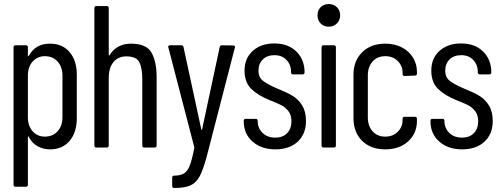

<svg xmlns="http://www.w3.org/2000/svg" viewBox="-20 -730 2484 950"><path d="M360 -361V-145Q360 -75 324.5 -33Q289 9 228 9Q194 9 166.5 -6Q139 -21 122 -53Q121 -56 119.5 -55.5Q118 -55 118 -52V184Q118 194 108 194H57Q47 194 47 184V-496Q47 -506 57 -506H108Q118 -506 118 -496V-455Q118 -452 120 -452.5Q122 -453 124 -456Q156 -514 228 -514Q289 -514 324.5 -472Q360 -430 360 -361ZM118 -356V-150Q118 -107 141.5 -80.5Q165 -54 202 -54Q241 -54 265 -80.5Q289 -107 289 -150V-356Q289 -399 265 -425.5Q241 -452 202 -452Q165 -452 141.5 -425.5Q118 -399 118 -356Z M447 -10V-690Q447 -700 457 -700H508Q518 -700 518 -690V-459Q518 -456 520 -455.5Q522 -455 523 -458Q540 -486 567 -500Q594 -514 628 -514Q705 -514 730 -469Q755 -424 755 -348V-10Q755 0 745 0H694Q684 0 684 -10V-339Q684 -393 669.5 -422Q655 -451 605 -451Q564 -451 541 -422.5Q518 -394 518 -343V-10Q518 0 508 0H457Q447 0 447 -10Z M832 190V149Q832 139 842 139Q873 139 890.5 128Q908 117 919 89Q930 61 941 3Q942 2 941.5 0.5Q941 -1 941 -3L813 -495L812 -498Q812 -506 822 -506H877Q887 -506 888 -497L976 -90Q977 -87 978 -87Q979 -87 980 -90L1067 -497Q1069 -506 1078 -506L1134 -505Q1139 -505 1141.5 -502Q1144 -499 1142 -494L1003 44Q985 111 967.5 143Q950 175 922 187.5Q894 200 843 200H838Q836 200 834 197Q832 194 832 190Z M1186 -130V-132Q1186 -142 1196 -142H1245Q1255 -142 1255 -132Q1255 -96 1279 -72.5Q1303 -49 1342 -49Q1379 -49 1400.5 -71Q1422 -93 1422 -130Q1422 -161 1407 -180Q1392 -199 1373 -209Q1354 -219 1313 -235Q1256 -258 1223 -290.5Q1190 -323 1190 -381Q1190 -442 1231 -478.5Q1272 -515 1337 -515Q1406 -515 1446.5 -475Q1487 -435 1487 -372Q1487 -362 1477 -362H1430Q1420 -362 1420 -372V-375Q1420 -410 1397.5 -433.5Q1375 -457 1338 -457Q1302 -457 1280.5 -436Q1259 -415 1259 -380Q1259 -346 1284 -328Q1309 -310 1354 -291Q1399 -273 1427.5 -256Q1456 -239 1475 -208.5Q1494 -178 1494 -131Q1494 -67 1453 -29Q1412 9 1343 9Q1273 9 1229.5 -29.5Q1186 -68 1186 -130Z M1571 -10V-496Q1571 -506 1581 -506H1632Q1642 -506 1642 -496V-10Q1642 0 1632 0H1581Q1571 0 1571 -10ZM1551 -654Q1551 -679 1566.5 -694.5Q1582 -710 1607 -710Q1631 -710 1647 -694.5Q1663 -679 1663 -654Q1663 -630 1647 -614Q1631 -598 1607 -598Q1582 -598 1566.5 -614Q1551 -630 1551 -654Z M1729 -145V-361Q1729 -429 1772 -471.5Q1815 -514 1886 -514Q1933 -514 1968.5 -495.5Q2004 -477 2023.5 -445Q2043 -413 2043 -375V-366Q2043 -356 2033 -356L1982 -354Q1972 -354 1972 -364V-371Q1972 -404 1948 -428Q1924 -452 1886 -452Q1847 -452 1823.5 -425.5Q1800 -399 1800 -357V-149Q1800 -107 1823.5 -80.5Q1847 -54 1886 -54Q1924 -54 1948 -78Q1972 -102 1972 -135V-142Q1972 -152 1982 -152H2033Q2043 -152 2043 -142V-131Q2043 -71 2000 -31Q1957 9 1886 9Q1814 9 1771.5 -33.5Q1729 -76 1729 -145Z M2110 -130V-132Q2110 -142 2120 -142H2169Q2179 -142 2179 -132Q2179 -96 2203 -72.5Q2227 -49 2266 -49Q2303 -49 2324.5 -71Q2346 -93 2346 -130Q2346 -161 2331 -180Q2316 -199 2297 -209Q2278 -219 2237 -235Q2180 -258 2147 -290.5Q2114 -323 2114 -381Q2114 -442 2155 -478.5Q2196 -515 2261 -515Q2330 -515 2370.5 -475Q2411 -435 2411 -372Q2411 -362 2401 -362H2354Q2344 -362 2344 -372V-375Q2344 -410 2321.5 -433.5Q2299 -457 2262 -457Q2226 -457 2204.5 -436Q2183 -415 2183 -380Q2183 -346 2208 -328Q2233 -310 2278 -291Q2323 -273 2351.5 -256Q2380 -239 2399 -208.5Q2418 -178 2418 -131Q2418 -67 2377 -29Q2336 9 2267 9Q2197 9 2153.5 -29.5Q2110 -68 2110 -130Z"/></svg>

Font: Barlow Condensed
Style: Regular
Weight: 400
Width: 3
Designer: Jeremy Tribby
Foundry: Tribby Type
Version: Version 1.500